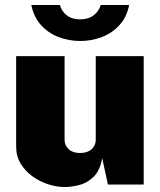

<svg xmlns="http://www.w3.org/2000/svg" viewBox="-20 -743 644 773"><path d="M240.5 10Q209 10 175 -0.8Q141 -11.5 111.5 -32.5Q82 -53.5 63.5 -83.8Q45 -114 45 -153V-517H240V-180Q240 -157.5 256.5 -142.2Q273 -127 302.5 -127Q332 -127 348.8 -142.2Q365.5 -157.5 365.5 -180V-517H558.5V0H414.5L391.5 -106Q382 -54.5 355.5 -29.8Q329 -5 297.2 2.5Q265.5 10 240.5 10ZM500 -723Q490.5 -674.5 461.2 -642.2Q432 -610 390.8 -594Q349.5 -578 303 -578Q256.5 -578 215.2 -594Q174 -610 145 -642.2Q116 -674.5 106 -723H221Q228 -697.5 249 -681.2Q270 -665 303 -665Q335.5 -665 356.8 -681.2Q378 -697.5 385.5 -723Z"/></svg>

Font: Public Sans Black
Style: Regular
Weight: 900
Designer: The Public Sans Project Authors: Dan O. Williams and USWDS (Libre Franklin designed by Pablo Impallari and Rodrigo Fuenz
Version: Version 1.007